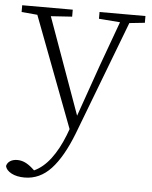

<svg xmlns="http://www.w3.org/2000/svg" viewBox="-59 -526 650 821"><g transform="rotate(5 266.5 -115.5)"><path d="M335 -453V-482H532V-453L466 -446L279 44Q239 147 190.5 199Q142 251 77 251Q43 251 20.5 239Q-2 227 -6 209Q-3 195 9.5 187Q22 179 40 179Q57 179 72.5 186Q88 193 104 207L115 217Q154 199 185.5 157.5Q217 116 241 55L251 28L71 -447L3 -453V-482H220V-452L129 -446L278 -32L356 -254L426 -446Z"/></g></svg>

Font: Source Serif 4 SmText Light
Style: Regular
Weight: 300
Designer: Frank Grießhammer
Foundry: Adobe
Version: Version 4.005;hotconv 1.1.0;makeotfexe 2.6.0